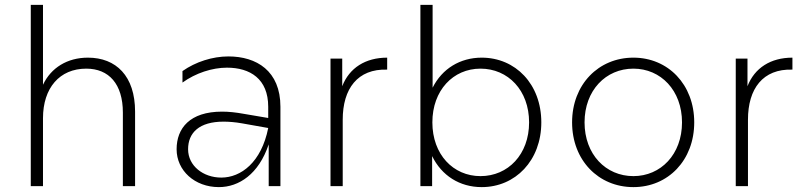

<svg xmlns="http://www.w3.org/2000/svg" viewBox="-20 -762 3303 786"><path d="M106 0H156V-278C156 -402 224 -481 333 -481C426 -481 483 -418 483 -301V0H533V-305C533 -451 455 -526 340 -526C256 -526 189 -485 156 -415V-742H106Z M1080 0H1128V-325C1128 -472 1030 -531 915 -531C850 -531 781 -509 727 -471V-424C781 -463 849 -485 909 -485C1004 -485 1078 -439 1078 -325V-279L978 -296C945 -302 916 -305 889 -305C757 -305 703 -237 703 -151C703 -64 777 4 876 4C958 4 1039 -49 1080 -171ZM750 -151C750 -219 796 -264 895 -264C917 -264 943 -262 971 -257L1078 -238C1050 -97 966 -35 886 -35C812 -35 750 -83 750 -151Z M1333 0H1383V-272C1383 -399 1444 -481 1565 -477V-526C1476 -526 1410 -484 1381 -409V-522H1333Z M1952 4C2090 4 2196 -105 2196 -261C2196 -418 2090 -526 1952 -526C1864 -526 1790 -481 1751 -403V-742H1701V0H1749V-123C1788 -43 1862 4 1952 4ZM1947 -41C1835 -41 1750 -130 1750 -261C1750 -392 1835 -481 1947 -481C2060 -481 2146 -392 2146 -261C2146 -130 2060 -41 1947 -41Z M2573 4C2715 4 2822 -106 2822 -261C2822 -416 2715 -526 2573 -526C2430 -526 2322 -416 2322 -261C2322 -106 2430 4 2573 4ZM2573 -41C2460 -41 2373 -130 2373 -261C2373 -392 2460 -481 2573 -481C2685 -481 2772 -392 2772 -261C2772 -130 2685 -41 2573 -41Z M2992 0H3042V-272C3042 -399 3103 -481 3224 -477V-526C3135 -526 3069 -484 3040 -409V-522H2992Z"/></svg>

Font: Chess Sans Light
Style: Regular
Weight: 300
Designer: Wolf Bōese
Foundry: Wolf Bōese
Version: Version 7.223;Glyphs 3.3 (3306)